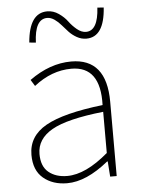

<svg xmlns="http://www.w3.org/2000/svg" viewBox="-55 -822 646 878"><g transform="rotate(-5 268.0 -382.5)"><path d="M218 13Q152 13 109 -23Q66 -59 66 -130Q66 -216 147.5 -262Q229 -308 410 -329Q416 -507 282 -507Q191 -507 110 -443L92 -472Q186 -540 284 -540Q446 -540 446 -341V0H416L411 -70H408Q306 13 218 13ZM221 -20Q306 -20 410 -109V-298Q243 -280 173 -240Q103 -200 103 -131Q103 -74 136 -47Q169 -20 221 -20ZM363 -638Q340 -638 319.5 -649.5Q299 -661 284 -677Q269 -693 255.5 -709Q242 -725 225.5 -736.5Q209 -748 192 -748Q135 -748 131 -640L101 -643Q112 -778 195 -778Q223 -778 247.5 -761Q272 -744 287 -723.5Q302 -703 322.5 -686Q343 -669 364 -669Q419 -669 425 -775L454 -773Q445 -638 363 -638Z"/></g></svg>

Font: Noto Sans Korean Thin
Style: Regular
Weight: 250
Designer: Ryoko NISHIZUKA  (kana & ideographs); Paul D. Hunt (Latin, Greek & Cyrillic); Wenlong ZHANG  (bopomofo); Sandoll Communi
Foundry: Adobe Systems Incorporated
Version: Version 1.0001;PS 1;hotconv 1.0.78;makeotf.lib2.5.61930